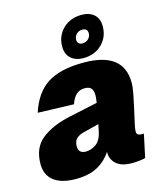

<svg xmlns="http://www.w3.org/2000/svg" viewBox="-118 -879 839 980"><g transform="rotate(-15 301.5 -389.0)"><path d="M350 -77Q350 -80 350 -81Q321 -37 276 -12.5Q231 12 162 12Q86 12 46 -19Q6 -50 6 -108Q6 -195 63 -239.5Q120 -284 214 -304L364 -336Q368 -364 368 -376Q368 -398 358.5 -411Q349 -424 324 -424Q296 -424 278.5 -407.5Q261 -391 250 -359L60 -365Q92 -464 160 -508Q228 -552 352 -552Q563 -552 563 -390Q563 -366 556 -330Q549 -294 540.5 -256Q532 -218 525 -187.5Q518 -157 518 -144Q518 -131 525 -126.5Q532 -122 544 -122H556L530 0Q520 3 499.5 5.5Q479 8 460 8Q405 8 377.5 -16Q350 -40 350 -77ZM208 -148Q208 -110 247 -110Q275 -110 301.5 -128.5Q328 -147 338 -199Q339 -205 340.5 -212.5Q342 -220 344 -229L261 -208Q236 -202 222 -188Q208 -174 208 -148ZM358 -574Q318 -574 293 -596Q268 -618 268 -658Q268 -715 306.5 -752.5Q345 -790 405 -790Q446 -790 470.5 -768.5Q495 -747 495 -706Q495 -649 456.5 -611.5Q418 -574 358 -574ZM374 -648Q392 -648 404.5 -660.5Q417 -673 417 -690Q417 -716 389 -716Q371 -716 358.5 -704Q346 -692 346 -674Q346 -648 374 -648Z"/></g></svg>

Font: Geist Black
Style: Italic
Weight: 900
Italic angle: -12°
Designer: Basement.studio, Andrés Briganti, Mateo Zaragoza
Foundry: Basement.studio, Vercel, Andrés Briganti, Guido Ferreyra, Mateo Zaragoza
Version: Version 1.500; ttfautohint (v1.8.4.7-5d5b)